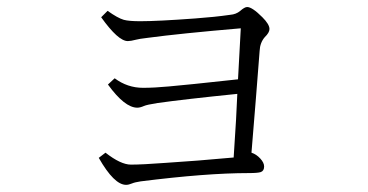

<svg xmlns="http://www.w3.org/2000/svg" viewBox="-20 -555 1040 542"><path d="M639.6 -110.4Q647.9 -232.9 649.9 -290Q501 -274.9 424.8 -264.2Q394 -259.3 386.7 -255.9Q375.5 -251 367.7 -251Q332 -251 284.7 -316.4L303.7 -334Q339.8 -307.1 383.8 -307.1Q415.5 -307.1 457 -311Q503.4 -314.9 651.9 -331.1L659.7 -475.1Q487.8 -460.4 397 -448.2Q372.1 -445.3 363.8 -442.9Q349.1 -439 340.8 -439Q313.5 -439 265.6 -506.3L283.7 -524.4Q312.5 -503.9 329.6 -499Q344.2 -495.1 376 -495.1Q425.3 -495.1 530.8 -502.9Q585.4 -506.8 629.9 -513.2Q646.5 -514.6 657.7 -523.9Q670.4 -535.2 677.7 -535.2Q691.9 -535.2 720.7 -506.3Q740.7 -486.3 740.7 -473.1Q740.7 -462.9 727.5 -450.2Q713.9 -434.6 712.9 -411.1Q703.6 -289.1 689.9 -124Q703.6 -119.6 714.8 -107.4Q725.6 -95.7 725.6 -85Q725.6 -72.8 716.3 -69.3Q708 -66.4 681.6 -66.4Q562.5 -66.4 377 -43Q360.4 -40.5 352.5 -37.1Q343.3 -33.2 335.9 -33.2Q302.2 -33.2 258.8 -109.4L277.8 -124Q320.8 -90.3 349.6 -90.3Q381.3 -90.3 446.8 -95.2Q533.2 -100.6 639.6 -110.4Z"/></svg>

Font: I.Ming
Style: Regular
Weight: 400
Designer: Ichiten Fonts Project
Version: Version 5.10 Mar 24, 2018